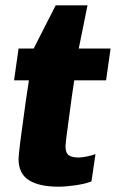

<svg xmlns="http://www.w3.org/2000/svg" viewBox="-20 -694 437 724"><path d="M310 -674 277 -511H397L380 -391H260L251 -331Q247 -298 237 -226.5Q227 -155 227 -143Q227 -117 239.5 -108.5Q252 -100 276 -100Q288 -100 308 -104Q328 -108 340 -113L325 -10Q303 -1 265.5 4.5Q228 10 201 10Q128 10 89 -14.5Q50 -39 50 -95Q50 -120 77 -311L89 -391H33L50 -511H107L190 -674Z"/></svg>

Font: Chivo ExtraBold Italic
Style: Regular
Weight: 800
Italic angle: -8.05°
Designer: Hector Gatti
Foundry: Omnibus-Type
Version: Version 1.007